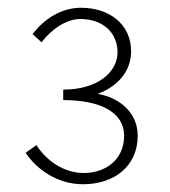

<svg xmlns="http://www.w3.org/2000/svg" viewBox="-20 -913 437 495"><path d="M194 -438C274 -438 335 -484 335 -563C335 -625 285 -662 232 -671C280 -689 318 -726 318 -781C318 -851 261 -893 189 -893C136 -893 92 -862 64 -825L87 -804C114 -839 152 -864 187 -864C246 -864 283 -828 283 -778C283 -728 233 -682 143 -682V-655C240 -655 300 -623 300 -563C300 -502 253 -467 196 -467C145 -467 100 -498 74 -539L46 -519C75 -476 128 -438 194 -438Z"/></svg>

Font: Noto Sans JP Thin
Style: Regular
Weight: 100
Designer: Ryoko NISHIZUKA 西塚涼子 (kana, bopomofo & ideographs); Paul D. Hunt (Latin, Greek & Cyrillic); Sandoll Communications 산돌커뮤니
Foundry: Adobe
Version: Version 2.004;hotconv 1.0.118;makeotfexe 2.5.65603